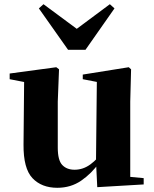

<svg xmlns="http://www.w3.org/2000/svg" viewBox="-20 -877 731 914"><path d="M253 17Q178 17 134.5 -29Q91 -75 92 -189L95 -505L129 -480L26 -500V-527L248 -557L261 -547L255 -393V-174Q255 -114 276.5 -91.5Q298 -69 335 -69Q376 -69 411 -95Q446 -121 472 -160L511 -103H453Q416 -51 366.5 -17Q317 17 253 17ZM443 14 437 -107V-110L441 -487L374 -500V-522L593 -557L604 -547L600 -393V-35L664 -29V1ZM187 -857 387 -709H304L503 -857L525 -837L387 -640H304L165 -837Z"/></svg>

Font: Noto Serif JP Black
Style: Regular
Weight: 900
Designer: Ryoko NISHIZUKA 西塚涼子 (kana & ideographs); Frank Grießhammer (Latin, Greek & Cyrillic); Wenlong ZHANG 张文龙 (bopomofo); San
Foundry: Adobe
Version: Version 2.003-H1;hotconv 1.1.1;makeotfexe 2.6.0